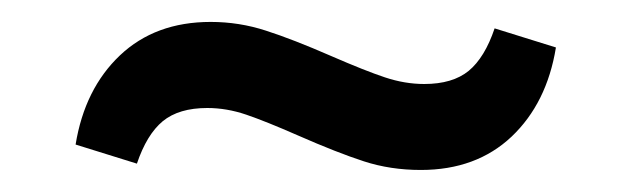

<svg xmlns="http://www.w3.org/2000/svg" viewBox="-20 -302 579 176"><path d="M253 -177.9Q223.6 -190.8 205.7 -196.9Q187.8 -203 170 -203Q144 -203 129.2 -190.9Q114.5 -178.7 105.5 -152L49.3 -169.5Q57.6 -220.5 89.9 -251.2Q122.3 -281.9 173.1 -281.9Q199.3 -281.9 223.8 -273.9Q248.4 -266 283.7 -250.6Q314.5 -237.2 332.8 -231.1Q351.1 -225 368.9 -225Q394.9 -225 409.7 -237.1Q424.4 -249.3 433.4 -276L489.6 -258.5Q481.3 -207.5 449 -176.8Q416.6 -146.2 365.8 -146.2Q337.9 -146.2 313.6 -154.1Q289.2 -162 253 -177.9Z"/></svg>

Font: Playfair Micro SmCond SmLight
Style: Regular
Weight: 360
Width: 4
Designer: Claus Eggers Sørensen
Foundry: Claus Eggers Sørensen
Version: Version 2.100;Glyphs 3.2 (3219)